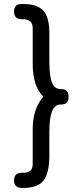

<svg xmlns="http://www.w3.org/2000/svg" viewBox="-20 -714 412 957"><path d="M285 -193H280Q226 -193 226 -58V61Q226 147 197.5 185Q169 223 93 223H90Q50 223 50 185Q50 147 90 147H95Q121 147 132 136.5Q143 126 143 101V-71Q143 -171 196 -232Q143 -285 143 -395V-573Q143 -618 95 -618H90Q50 -618 50 -656Q50 -694 87 -694H94Q167 -694 196.5 -660.5Q226 -627 226 -549V-407Q226 -335 239 -302.5Q252 -270 282 -270H283Q322 -270 322 -231.5Q322 -193 285 -193Z"/></svg>

Font: Merge One
Style: Regular
Weight: 400
Designer: Kosal Sen
Foundry: Philatype
Version: Version 1.001